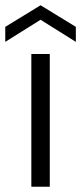

<svg xmlns="http://www.w3.org/2000/svg" viewBox="-48 -709 308 729"><path d="M71 0V-504H141V0ZM-28 -550V-607L106 -689L240 -607V-550L106 -634Z"/></svg>

Font: DM Sans Light
Style: Regular
Weight: 300
Designer: Colophon Foundry, Jonny Pinhorn
Foundry: Colophon Foundry
Version: Version 4.004; ttfautohint (v1.8.4.7-5d5b)